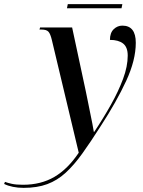

<svg xmlns="http://www.w3.org/2000/svg" viewBox="-172 -669 694 929"><path d="M-58 240Q-85 240 -109.5 235Q-134 230 -152 221L-148 211Q-135 216 -114.5 220.5Q-94 225 -61 225Q26 225 91 187Q156 149 209 70L79 -475Q72 -505 62.5 -515.5Q53 -526 29 -526H19L22 -536H177L243 -228Q247 -209 252.5 -181.5Q258 -154 264 -124.5Q270 -95 275 -70Q280 -45 282 -31H284Q328 -97 364.5 -162Q401 -227 423.5 -287.5Q446 -348 446 -400Q446 -441 423.5 -458.5Q401 -476 360 -476Q360 -510 378 -527.5Q396 -545 420 -545Q485 -545 485 -462Q485 -378 438.5 -277.5Q392 -177 316 -60Q267 17 226.5 73.5Q186 130 145.5 167Q105 204 56.5 222Q8 240 -58 240ZM152 -629 156 -649H420L416 -629Z"/></svg>

Font: Noto Serif Display SemiCondensed Medium
Style: Italic
Weight: 500
Width: 4
Italic angle: -12°
Designer: Monotype Design Team
Foundry: Monotype Imaging Inc.
Version: Version 2.009